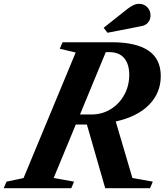

<svg xmlns="http://www.w3.org/2000/svg" viewBox="-84 -982 860 1002"><path d="M-64.5 0 -50 -34 39 -53 311 -708 228 -727.5 242.5 -761.5H500Q626 -761.5 690.5 -718Q755 -674.5 755 -585Q755 -497.5 694 -435.2Q633 -373 520 -348L607 -53L713.5 -34L699 0H465L369.5 -332H311.5L196 -53L302.5 -34L288 0ZM333.5 -384.5H392.5Q449 -384.5 493.8 -412.2Q538.5 -440 564.5 -487Q590.5 -534 590.5 -591.5Q590.5 -647.5 564 -678.8Q537.5 -710 485.5 -710H468ZM477 -811 457 -837 580.5 -935Q596.5 -947.5 611.5 -954.8Q626.5 -962 642 -962Q667.5 -962 684.5 -944.5Q701.5 -927 701.5 -901.5Q701.5 -880 689 -865Q676.5 -850 656 -846Z"/></svg>

Font: Libre Caslon Text
Style: Italic
Weight: 400
Italic angle: -22.583°
Designer: Pablo Impallari, Rodrigo Fuenzalida, Katja Schimmel
Foundry: Pablo Impallari, Rodrigo Fuenzalida
Version: Version 2.000